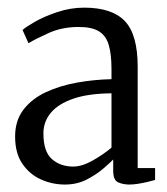

<svg xmlns="http://www.w3.org/2000/svg" viewBox="-20 -828 436 502"><path d="M318 -345.5Q302 -345.5 289 -351.2Q276 -357 276 -381V-411Q267.5 -402 249.2 -386.5Q231 -371 206 -358.2Q181 -345.5 149.5 -345.5Q117 -345.5 87.2 -358.8Q57.5 -372 38.5 -399.8Q19.5 -427.5 19.5 -471Q19.5 -513 41.5 -541.5Q63.5 -570 100 -587Q136.5 -604 181.2 -612Q226 -620 271.5 -621V-647.5Q271.5 -686.5 264.2 -710.8Q257 -735 238.5 -746.2Q220 -757.5 185.5 -757.5Q142.5 -757.5 107.5 -741.8Q72.5 -726 54.5 -715L39 -749.5Q46 -756.5 70.8 -770.8Q95.5 -785 130 -796.5Q164.5 -808 200 -808Q273 -808 306.5 -772.8Q340 -737.5 340 -653.5V-388.5H385.5V-357.5Q377 -355 365.2 -352.2Q353.5 -349.5 341.2 -347.5Q329 -345.5 318 -345.5ZM171.5 -392.5Q194 -392.5 221.8 -408Q249.5 -423.5 271.5 -442V-584Q211 -583.5 171.8 -570Q132.5 -556.5 113 -533.2Q93.5 -510 93.5 -479Q93.5 -431.5 115.8 -412Q138 -392.5 171.5 -392.5Z"/></svg>

Font: Merriweather 24pt SemiCondensed Light
Style: Regular
Weight: 300
Width: 4
Designer: Eben Sorkin
Foundry: Eben Sorkin
Version: Version 2.100